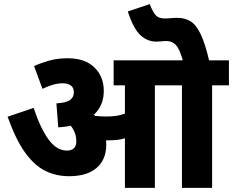

<svg xmlns="http://www.w3.org/2000/svg" viewBox="-20 -916 1136 936"><path d="M498 -211Q498 -138 451 -97.5Q404 -57 317 -57Q254 -57 201 -83Q148 -109 102.5 -172Q57 -235 17 -347L144 -390Q178 -288 217.5 -235Q257 -182 306 -182Q352 -182 352 -227Q352 -269 325 -303Q296 -297 264 -295L255 -412Q303 -415 321.5 -428.5Q340 -442 340 -466Q340 -489 325 -499.5Q310 -510 286 -510Q262 -510 237 -502.5Q212 -495 187 -483L146 -594Q179 -609 219.5 -620.5Q260 -632 310 -632Q395 -632 440.5 -587Q486 -542 486 -473Q486 -402 438 -357Q440 -354 443 -351Q455 -350 468 -349Q481 -348 497 -348Q522 -348 544.5 -351Q567 -354 589 -362V-500H534V-622H1096V-500H1014V0H867V-500H735V0H589V-242Q570 -236 551 -234Q532 -232 512 -232Q505 -232 497 -232Q498 -221 498 -211ZM873 -615Q856 -678 837 -697Q818 -716 792 -716Q779 -716 766.5 -714.5Q754 -713 743 -713Q699 -713 665 -744Q631 -775 603 -860L710 -896Q725 -857 739.5 -841.5Q754 -826 782 -826Q798 -826 813 -827.5Q828 -829 846 -829Q880 -829 907.5 -813Q935 -797 957.5 -751Q980 -705 1001 -615Z"/></svg>

Font: Noto Sans SemiCondensed ExtraBold
Style: Regular
Weight: 800
Width: 4
Designer: Monotype Design Team
Foundry: Monotype Imaging Inc.
Version: Version 2.013; ttfautohint (v1.8.4.7-5d5b)